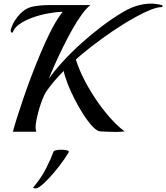

<svg xmlns="http://www.w3.org/2000/svg" viewBox="-20 -726 916 1058"><path d="M162 308Q208 254 235 200Q262 146 274 112Q275 105 288.5 102Q302 99 317 99Q335 99 349 102.5Q363 106 358 114Q338 148 308.5 186.5Q279 225 249 257Q219 289 197 304Q192 307 187 309.5Q182 312 176 312Q168 312 162 308ZM51 0Q59 -31 74.5 -80Q90 -129 110.5 -189Q131 -249 155.5 -313Q180 -377 206 -438.5Q232 -500 258 -551.5Q284 -603 308 -637Q310 -640 315.5 -648Q321 -656 325 -661Q286 -660 241.5 -651.5Q197 -643 156.5 -628Q116 -613 87.5 -593Q59 -573 51 -549Q50 -546 47 -546Q39 -546 39 -559Q39 -561 39.5 -563.5Q40 -566 41 -569Q50 -595 63.5 -615Q77 -635 90 -649Q123 -683 164.5 -690.5Q206 -698 252 -698H478Q456 -681 429.5 -644.5Q403 -608 376.5 -560.5Q350 -513 325.5 -463Q301 -413 281 -368Q261 -323 249 -292Q280 -336 325.5 -386Q371 -436 426.5 -486Q482 -536 542 -581.5Q602 -627 660 -661Q703 -686 741 -696Q779 -706 811 -706Q842 -706 871 -698Q876 -697 876 -692Q876 -687 871 -687Q848 -687 811 -672.5Q774 -658 729 -633Q667 -599 605.5 -557.5Q544 -516 487 -472Q468 -457 445 -438.5Q422 -420 398 -398Q416 -340 448.5 -278.5Q481 -217 520.5 -161Q560 -105 599 -63.5Q638 -22 667 -2Q660 -1 646.5 0Q633 1 619 1Q589 1 561.5 -0.5Q534 -2 534 -2Q516 -2 491.5 -27.5Q467 -53 441 -93Q415 -133 391.5 -179Q368 -225 352 -266.5Q336 -308 331 -335Q274 -278 235 -222Q228 -212 217.5 -187.5Q207 -163 198 -133Q189 -103 182.5 -73.5Q176 -44 176 -23Q176 -16 177.5 -10Q179 -4 180 0Z"/></svg>

Font: Playball
Style: Regular
Weight: 400
Designer: Robert E. Leuschke
Foundry: Robert E. Leuschke
Version: Version 1.010